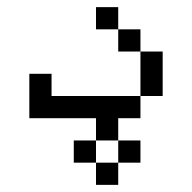

<svg xmlns="http://www.w3.org/2000/svg" viewBox="-20 -520 540 540"><path d="M375 -62.5V-125H312.5V-62.5H250V0H312.5V-62.5ZM250 -62.5V-125H187.5V-62.5ZM250 -125H312.5V-187.5H375V-250H125V-312.5H62.5Q62.5 -312.5 62.5 -187.5H250ZM375 -250H437.5Q437.5 -250 437.5 -375H375Q375 -375 375 -250ZM375 -375V-437.5H312.5V-375ZM312.5 -437.5V-500H250V-437.5Z"/></svg>

Font: Unifont
Style: Regular
Weight: 500
Version: Version 15.1.04